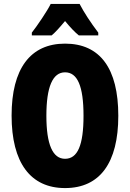

<svg xmlns="http://www.w3.org/2000/svg" viewBox="-20 -947 661 977"><path d="M385 -927H238C221 -892 169 -815 142 -781V-767H243C260 -781 283 -806 311 -840C338 -807 361 -783 381 -767H480V-781C440 -834 408 -883 385 -927ZM582 -358C582 -599 489 -725 311 -725C134 -725 39 -597 39 -359C39 -119 135 10 311 10C488 10 582 -118 582 -358ZM216 -358C216 -505 248 -579 311 -579C374 -579 405 -509 405 -358C405 -208 375 -139 311 -139C248 -139 216 -212 216 -358Z"/></svg>

Font: Noto Sans Gujarati ExtraCondensed Black
Style: Regular
Weight: 900
Width: 2
Designer: Jelle Bosma - Monotype Design Team, Universal Thirst
Foundry: Monotype Imaging Inc.
Version: Version 2.106